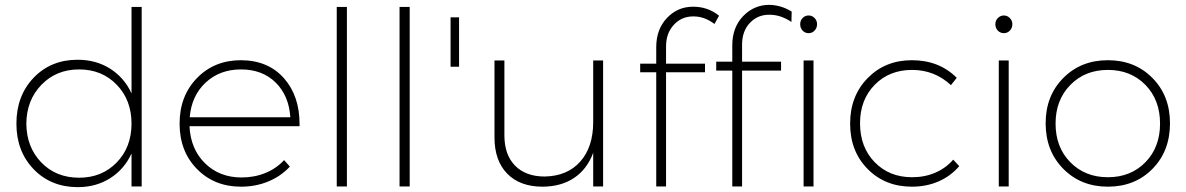

<svg xmlns="http://www.w3.org/2000/svg" viewBox="-20 -771 4906 794"><path d="M47.9 -259.8Q47.9 -375 119.1 -449.5Q190.4 -523.9 300.8 -523.9Q377.4 -523.9 435.8 -486.8Q494.1 -449.7 523.9 -384.8V-742.2H565.9V0H523.9V-136.2Q494.1 -71.3 435.8 -34.2Q377.4 2.9 301.8 2.9Q190.9 2.9 119.4 -71Q47.9 -145 47.9 -259.8ZM88.9 -259.8Q89.8 -162.1 150.9 -99.1Q211.9 -36.1 307.1 -36.1Q401.4 -36.1 462.6 -99.1Q523.9 -162.1 523.9 -259.8Q523.9 -357.4 462.6 -420.7Q401.4 -483.9 307.1 -483.9Q212.9 -483.9 151.4 -420.4Q89.8 -356.9 88.9 -259.8Z M976.6 -522Q1089.8 -521.5 1155.3 -446.3Q1218.8 -373.5 1218.8 -257.8Q1218.8 -253.4 1218.8 -249H763.7Q768.1 -154.3 827.9 -95.7Q887.7 -37.1 979 -37.1Q1032.2 -37.1 1077.6 -55.7Q1123 -74.2 1154.8 -108.9L1178.7 -82Q1142.1 -42.5 1090.1 -20.8Q1038.1 1 976.6 1Q866.2 1 794.4 -72.3Q722.7 -145.5 722.7 -259.8Q722.7 -374 794.4 -448Q866.2 -522 976.6 -522ZM764.6 -286.1H1180.7Q1174.8 -375.5 1119.9 -429.7Q1064.9 -483.9 976.6 -483.9Q888.7 -483.9 830.3 -429.4Q772 -375 764.6 -286.1Z M1372.6 0V-742.2H1414.6V0Z M1632.3 0V-742.2H1674.3V0Z M1843.3 -495.1V-699.2H1878.4V-495.1Z M2024.9 -203.1V-521H2065.9V-210.9Q2065.9 -130.9 2110.1 -85.9Q2154.3 -41 2232.9 -41Q2327.1 -43 2380.1 -103.3Q2433.1 -163.6 2433.1 -266.1V-521H2474.1V0H2433.1V-139.2Q2408.2 -71.8 2354.7 -35.6Q2301.3 0.5 2224.1 1Q2129.9 1 2077.4 -53Q2024.9 -106.9 2024.9 -203.1Z M2627.4 -472.2V-507.8H2693.8V-576.2Q2693.8 -650.4 2738.8 -697.3Q2782.7 -743.2 2845.2 -743.2Q2846.2 -743.2 2847.7 -743.2Q2907.2 -743.2 2953.6 -706.1L2934.6 -671.9Q2893.6 -703.1 2848.6 -703.1Q2847.2 -703.1 2846.2 -703.1Q2798.8 -703.1 2767.1 -668.9Q2734.4 -634.3 2734.4 -579.1V-507.8H2895.5V-472.2H2734.4V0H2693.8V-472.2Z M2941.9 -479V-516.1H3008.3V-583Q3008.3 -657.7 3053.2 -704.3Q3098.1 -751 3162.1 -751Q3211.4 -749.5 3253.9 -723.1L3252.9 -680.2Q3208.5 -710 3163.1 -710Q3113.8 -710.9 3081.3 -676.5Q3048.8 -642.1 3048.8 -586.9V-516.1H3210V-479H3048.8V0H3008.3V-479ZM3289.1 -670.9Q3289.1 -686 3299.1 -696.5Q3309.1 -707 3324.2 -707Q3338.4 -707 3348.6 -696.5Q3358.9 -686 3358.9 -670.9Q3358.9 -655.3 3348.6 -644.5Q3338.4 -633.8 3324.2 -633.8Q3309.1 -633.8 3299.1 -644.5Q3289.1 -655.3 3289.1 -670.9ZM3303.2 0V-521H3344.2V0Z M3751 -522Q3863.8 -522 3936.5 -449.2L3912.6 -418.9Q3844.7 -481.9 3752 -481.9Q3657.7 -481.9 3597.2 -420.2Q3536.6 -358.4 3536.6 -261.2Q3536.6 -162.6 3597.2 -100.3Q3657.7 -38.1 3752 -38.1Q3804.2 -38.1 3847.9 -56.9Q3891.6 -75.7 3921.9 -110.8L3946.8 -84Q3912.1 -43 3861.8 -21Q3811.5 1 3751 1Q3640.1 1 3567.9 -72.3Q3495.6 -145.5 3495.6 -259.8Q3495.6 -374 3568.1 -448Q3640.6 -522 3751 -522Z M4096.2 -670.9Q4096.2 -686 4106.7 -696.5Q4117.2 -707 4131.3 -707Q4145.5 -707 4156 -696.5Q4166.5 -686 4166.5 -670.9Q4166.5 -655.3 4156.2 -644.5Q4146 -633.8 4131.3 -633.8Q4116.7 -633.8 4106.4 -644.5Q4096.2 -655.3 4096.2 -670.9ZM4110.4 0V-521H4151.4V0Z M4304.2 -261.2Q4304.2 -375 4377.2 -448.5Q4450.2 -522 4561.5 -522Q4673.3 -522 4745.8 -448.5Q4818.4 -375 4818.4 -261.2Q4818.4 -146 4745.8 -72.5Q4673.3 1 4561.5 1Q4450.2 1 4377.2 -72.8Q4304.2 -146.5 4304.2 -261.2ZM4561.5 -38.1Q4656.2 -38.1 4716.8 -100.1Q4777.3 -162.1 4777.3 -259.8Q4777.3 -357.9 4716.8 -419.9Q4656.2 -481.9 4561.5 -481.9Q4467.3 -481.9 4406.2 -419.7Q4345.2 -357.4 4345.2 -259.8Q4345.2 -162.1 4406.2 -100.1Q4467.3 -38.1 4561.5 -38.1Z"/></svg>

Font: Montserrat Ultra Light
Style: Regular
Weight: 200
Designer: Julieta Ulanovsky
Foundry: Julieta Ulanovsky
Version: Version 3.001;PS 003.001;hotconv 1.0.70;makeotf.lib2.5.58329